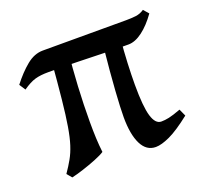

<svg xmlns="http://www.w3.org/2000/svg" viewBox="-88 -544 696 659"><g transform="rotate(-20 259.5 -214.0)"><path d="M408.2 -348.6Q356.4 -348.6 313 -349.9Q269.5 -351.1 223.1 -352.3Q176.8 -353.5 116.2 -353.5Q87.9 -353.5 68.4 -347.9Q48.8 -342.3 22.9 -324.2L8.3 -346.7Q36.1 -382.8 64.7 -406.2Q93.3 -429.7 124.5 -429.7Q193.8 -429.7 246.8 -429.7Q299.8 -429.7 343.5 -429.7Q387.2 -429.7 428.7 -429.7Q447.8 -429.7 464.4 -431.6Q481 -433.6 495.1 -443.4L511.7 -424.3Q486.3 -388.7 459.5 -368.7Q432.6 -348.6 408.2 -348.6ZM376.5 14.2Q342.3 14.2 324.7 -21.2Q307.1 -56.6 307.1 -119.6Q307.1 -151.9 311.3 -214.6Q315.4 -277.3 325.2 -374L389.6 -379.4Q385.3 -335 383.3 -290.3Q381.3 -245.6 381.3 -210.9Q381.3 -130.9 391.8 -96.2Q402.3 -61.5 423.8 -61.5Q437 -61.5 452.1 -64.7Q467.3 -67.9 496.1 -78.6L507.8 -52.7Q459.5 -14.6 428.2 -0.2Q397 14.2 376.5 14.2ZM192.4 -144Q192.4 -111.3 193.6 -84.5Q194.8 -57.6 197.8 -32.7Q186 -24.9 162.4 -15.4Q138.7 -5.9 113.5 2.2Q88.4 10.3 70.8 14.2Q68.4 11.2 62 3.7Q55.7 -3.9 55.7 -3.9Q71.3 -26.4 82.5 -46.4Q93.8 -66.4 101.8 -91.6Q109.9 -116.7 116.2 -154.5Q122.6 -192.4 128.4 -249.3Q134.3 -306.2 141.1 -390.1Q147.9 -393.1 163.8 -395.8Q179.7 -398.4 192.9 -399.9Q206.1 -401.4 206.1 -401.4Q199.7 -340.8 196 -272.9Q192.4 -205.1 192.4 -144Z"/></g></svg>

Font: Namdhinggo Medium
Style: Regular
Weight: 500
Designer: Victor Gaultney
Foundry: SIL International
Version: Version 3.001